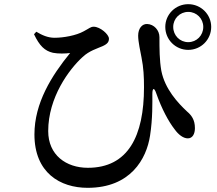

<svg xmlns="http://www.w3.org/2000/svg" viewBox="-20 -850 1040 920"><path d="M772 -721C772 -660 821 -611 882 -611C943 -611 992 -660 992 -721C992 -781 943 -830 882 -830C821 -830 772 -781 772 -721ZM810 -721C810 -761 842 -793 882 -793C922 -793 954 -761 954 -721C954 -680 922 -648 882 -648C842 -648 810 -680 810 -721ZM143 -686C169 -631 194 -606 234 -597C259 -592 294 -593 316 -596C227 -487 145 -356 145 -206C145 -22 268 50 400 50C606 50 682 -89 699 -200C712 -283 710 -361 710 -399C710 -430 719 -432 729 -402C755 -328 788 -267 817 -230C835 -205 858 -187 880 -187C903 -187 914 -209 914 -236C914 -277 897 -298 876 -316C832 -357 770 -424 753 -511C744 -562 744 -617 744 -672C744 -705 718 -734 685 -735C661 -736 642 -714 642 -679C642 -650 653 -602 658 -575C668 -525 670 -482 670 -432C670 -198 594 -46 401 -46C297 -46 211 -107 211 -222C211 -383 311 -518 376 -577C408 -607 445 -617 472 -629C496 -640 502 -650 502 -665C502 -685 460 -722 429 -722C414 -722 408 -714 381 -700C345 -680 285 -669 241 -669C210 -669 182 -681 154 -698Z"/></svg>

Font: Noto Serif HK SemiBold
Style: Regular
Weight: 600
Designer: Ryoko NISHIZUKA 西塚涼子 (kana & ideographs); Frank Grießhammer (Latin, Greek & Cyrillic); Wenlong ZHANG 张文龙 (bopomofo); San
Foundry: Adobe
Version: Version 2.001;hotconv 1.1.0;makeotfexe 2.6.0